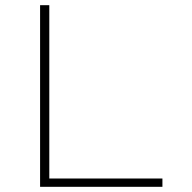

<svg xmlns="http://www.w3.org/2000/svg" viewBox="-20 -720 740 740"><path d="M134.5 0V-700H170V-32H606V0Z"/></svg>

Font: Trispace SemiExpanded Thin
Style: Regular
Weight: 100
Width: 6
Designer: Tyler Finck
Foundry: Etcetera Type Company
Version: Version 1.210; ttfautohint (v1.8.3)